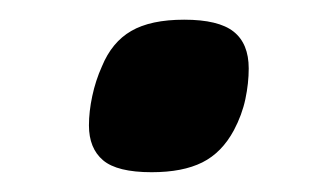

<svg xmlns="http://www.w3.org/2000/svg" viewBox="-20 -461 319 196"><path d="M233.9 -391.1Q233.9 -376 230.5 -359.9Q227.1 -343.8 218.8 -328.1Q206.5 -305.2 186.5 -295.2Q166.5 -285.2 134.8 -285.2Q99.6 -285.2 85.2 -297.4Q70.8 -309.6 70.8 -333Q70.8 -347.2 74.2 -363Q77.6 -378.9 84 -393.1Q94.2 -418 114 -429.4Q133.8 -440.9 168 -440.9Q203.1 -440.9 218.5 -428.7Q233.9 -416.5 233.9 -391.1Z"/></svg>

Font: Clear Sans
Style: Bold Italic
Weight: 700
Italic angle: -12°
Foundry: Intel Corporation
Version: Version 1.00